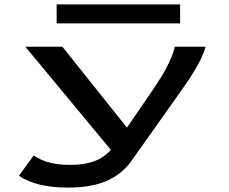

<svg xmlns="http://www.w3.org/2000/svg" viewBox="-20 -677 1040 871"><path d="M237 -571H797V-657H237ZM288 174C418 174 513 141 577 52L805 -270C849 -332 895 -403 913 -465H773C759 -404 718 -335 677 -275L556 -98L263 -465H95L483 3C440 50 385 71 299 71C227 71 174 57 133 28L66 120C117 157 196 174 288 174Z"/></svg>

Font: Inconsolata UltraExpanded
Style: Bold
Weight: 700
Width: 9
Monospace: yes
Designer: Raph Levien, Cyreal, Brenton Simpson
Foundry: Raph Levien, Cyreal, Google
Version: Version 3.100